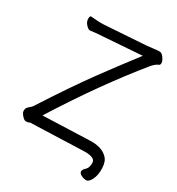

<svg xmlns="http://www.w3.org/2000/svg" viewBox="-194 -827 989 1073"><g transform="rotate(30 300.0 -290.5)"><path d="M132 -68 433 -79Q508 -82 545 -44Q567 -23 568.5 21Q570 65 555.5 94Q541 123 524.5 123.5Q508 124 491.5 115Q475 106 475 95Q475 84 487 72Q508 55 506 21Q506 4 486.5 -4Q467 -12 436 -11L92 1Q89 3 86 4Q78 7 67.5 7Q57 7 42.5 -9.5Q28 -26 28 -37Q28 -48 30 -54Q32 -60 45 -71Q58 -82 62 -88Q190 -287 284.5 -415.5Q379 -544 451 -637L199 -619Q175 -618 154.5 -615.5Q134 -613 124 -612H123Q113 -612 98 -628.5Q83 -645 83 -664Q83 -683 91 -683H93Q137 -679 155.5 -679Q174 -679 198 -681L440 -697Q463 -699 485 -702Q507 -705 521 -705Q535 -705 548.5 -686Q562 -667 562 -654.5Q562 -642 555 -639Q538 -633 517 -610Q325 -375 132 -68Z"/></g></svg>

Font: Moon Stars Kai T
Style: Regular
Weight: 400
Designer: GuiWonder
Version: Version 1.101